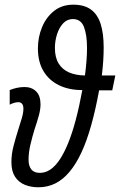

<svg xmlns="http://www.w3.org/2000/svg" viewBox="-20 -791 513 821"><path d="M144.5 9.8Q111.8 9.8 85.7 -1Q59.6 -11.7 44.2 -35.4Q28.8 -59.1 28.8 -97.7Q28.8 -131.8 37.6 -165.5Q46.4 -199.2 56.6 -231.9Q65.4 -260.3 72.8 -284.2Q80.1 -308.1 80.1 -326.2Q80.1 -339.8 74.5 -346.9Q68.8 -354 58.1 -354Q49.8 -354 40.5 -351.3Q31.2 -348.6 21.5 -343.3V-405.8Q33.7 -411.1 50.5 -415Q67.4 -418.9 85 -418.9Q115.2 -418.9 134.3 -400.4Q153.3 -381.8 153.3 -344.7Q153.3 -323.2 145.8 -295.9Q138.2 -268.6 127.9 -238.3Q117.7 -205.1 109.9 -171.6Q102.1 -138.2 102.1 -107.9Q102.1 -81.5 113.8 -66.7Q125.5 -51.8 150.9 -51.8Q173.8 -51.8 194.8 -65.7Q215.8 -79.6 234.9 -107.9Q253.9 -136.2 271.2 -178.5Q288.6 -220.7 303.7 -277.6Q318.8 -334.5 332 -405.8Q274.4 -405.8 231.7 -426.8Q189 -447.8 165.5 -487.5Q142.1 -527.3 142.1 -584Q142.1 -632.3 159.9 -675Q177.7 -717.8 211.4 -744.4Q245.1 -771 293.5 -771Q339.8 -771 368.4 -750.5Q397 -730 410.2 -689.2Q423.3 -648.4 423.3 -588.4Q423.3 -559.6 421.4 -530.3Q419.4 -501 415.5 -468.3H473.1L460 -404.8H403.8Q388.7 -322.3 370.1 -255.9Q351.6 -189.5 328.6 -139.9Q305.7 -90.3 277.8 -56.9Q250 -23.4 216.8 -6.8Q183.6 9.8 144.5 9.8ZM343.3 -468.3Q347.7 -502.4 349.9 -531.2Q352.1 -560.1 352.1 -585.4Q352.1 -641.6 339.1 -675.5Q326.2 -709.5 291.5 -709.5Q267.1 -709.5 250 -691.2Q232.9 -672.9 223.9 -644.5Q214.8 -616.2 214.8 -585.9Q214.8 -545.4 230.7 -519.5Q246.6 -493.7 275.4 -481.2Q304.2 -468.8 343.3 -468.3Z"/></svg>

Font: Open Sans Condensed
Style: Italic
Weight: 400
Width: 3
Italic angle: -12°
Designer: Monotype Design Team
Foundry: Monotype Imaging Inc.
Version: Version 3.000